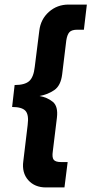

<svg xmlns="http://www.w3.org/2000/svg" viewBox="-20 -770 400 840"><path d="M82 -65 101 -223Q107 -268 91.5 -285Q76 -302 33 -302L44 -398Q88 -398 107.5 -415Q127 -432 132 -477L152 -636Q158 -686 194 -718Q230 -750 280 -750H360L347 -640H318Q294 -640 284 -629.5Q274 -619 270 -593L252 -445Q246 -395 217 -375.5Q188 -356 153 -350Q187 -344 211 -324.5Q235 -305 229 -255L211 -108Q207 -81 215 -71Q223 -61 247 -61H276L262 50H181Q132 50 103.5 18Q75 -14 82 -65Z"/></svg>

Font: Haskoy Bold
Style: Italic
Weight: 700
Designer: Ertekin Erdin
Foundry: Ertekin Erdin
Version: Version 2.000; ttfautohint (v1.8.4.7-5d5b)